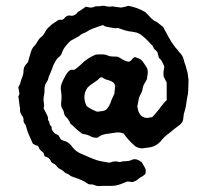

<svg xmlns="http://www.w3.org/2000/svg" viewBox="-20 -623 710 660"><path d="M628 -343Q627 -328 627 -314Q627 -300 623 -285Q621 -272 619 -259Q617 -246 612 -232Q611 -226 610.5 -219.5Q610 -213 608 -206Q606 -203 604 -200Q602 -197 598 -194Q588 -187 579 -179.5Q570 -172 560 -164Q554 -160 548 -154.5Q542 -149 537 -143Q519 -119 491 -116Q486 -115 480 -114.5Q474 -114 469 -113Q457 -113 445 -120Q421 -141 405 -164Q392 -169 380 -167.5Q368 -166 357 -164Q344 -163 334 -160Q324 -157 316 -150Q310 -149 305 -150Q300 -151 296 -152Q288 -157 279.5 -159.5Q271 -162 263 -163Q257 -168 252 -171.5Q247 -175 243 -179Q238 -184 233 -188.5Q228 -193 221 -199Q221 -200 220 -203Q219 -206 217 -208Q214 -215 207.5 -220.5Q201 -226 200 -235Q199 -243 194.5 -249Q190 -255 190 -266Q191 -274 191.5 -285Q192 -296 190 -309Q187 -323 192 -336Q197 -349 204 -361Q207 -367 211.5 -373Q216 -379 223 -383H235Q239 -385 240 -386Q245 -390 249.5 -393.5Q254 -397 258 -401Q278 -422 308 -435Q314 -436 320.5 -436Q327 -436 334 -436Q338 -436 346 -434Q356 -429 365 -429Q369 -429 374 -428.5Q379 -428 385 -428Q393 -424 401.5 -418.5Q410 -413 420 -411Q428 -411 432 -417Q436 -423 443 -427Q445 -426 449 -425Q453 -424 457 -422Q465 -419 471 -411Q476 -404 479.5 -398.5Q483 -393 486 -388Q489 -378 487.5 -368.5Q486 -359 485 -351Q482 -344 477.5 -337.5Q473 -331 471 -322Q470 -312 466 -304Q462 -296 458 -288Q456 -280 455 -272.5Q454 -265 452 -256Q453 -254 453.5 -250.5Q454 -247 455 -243Q464 -215 491 -218Q494 -220 503 -220Q505 -222 507.5 -225Q510 -228 513 -231Q518 -237 524 -244Q530 -251 535 -259Q540 -264 544 -269.5Q548 -275 553 -278V-339Q551 -344 548 -349Q545 -354 543 -359Q542 -362 542 -367Q542 -372 542 -376Q544 -387 545 -394Q543 -399 540.5 -404Q538 -409 536 -413Q535 -416 531.5 -419Q528 -422 526 -425Q525 -430 523.5 -434.5Q522 -439 521 -444Q517 -449 512.5 -452.5Q508 -456 506 -463Q505 -466 501 -469Q494 -477 486 -485Q478 -493 469 -500Q461 -507 450 -511Q446 -512 442 -512.5Q438 -513 434 -514Q421 -515 408.5 -519Q396 -523 385 -527Q378 -525 371 -526.5Q364 -528 357 -529Q350 -530 344 -531.5Q338 -533 334 -537Q327 -535 320.5 -532.5Q314 -530 308 -528Q299 -525 288 -520Q277 -512 265 -508Q258 -505 252 -499Q245 -495 238.5 -491.5Q232 -488 223 -483Q215 -476 206 -465Q197 -454 192 -439Q190 -433 183 -427Q176 -422 171.5 -414Q167 -406 163 -398Q160 -388 156 -379Q152 -370 148 -360Q147 -355 145 -349.5Q143 -344 139 -339Q133 -329 133 -317Q133 -313 133 -308.5Q133 -304 132 -299Q128 -284 131 -267Q132 -263 131.5 -259Q131 -255 130 -250Q132 -246 135.5 -240Q139 -234 141 -229Q146 -220 145 -213Q145 -209 147.5 -207Q150 -205 150 -201Q150 -195 154 -191Q158 -188 157.5 -184Q157 -180 159 -176Q162 -171 165.5 -167Q169 -163 175 -161Q177 -160 178 -159.5Q179 -159 181 -158L189 -144Q191 -143 192.5 -142Q194 -141 197 -140Q218 -135 230 -116Q241 -102 258 -95Q272 -89 285.5 -83Q299 -77 314 -72Q324 -69 334 -67.5Q344 -66 354 -64Q358 -64 361 -65Q364 -66 367 -67Q370 -68 373.5 -68Q377 -68 379 -68Q384 -68 388 -66.5Q392 -65 396 -67Q404 -69 413 -69Q422 -69 430 -72Q446 -81 463 -68Q465 -68 465 -67.5Q465 -67 466 -67Q478 -48 480 -42.5Q482 -37 480 -25Q478 -24 475.5 -21.5Q473 -19 470 -17Q461 -13 453 -6Q445 1 434 3Q430 2 426 1.5Q422 1 417 1Q408 5 397.5 9Q387 13 376 15Q372 15 369.5 15.5Q367 16 363 16H331Q324 17 317.5 16.5Q311 16 304 13Q300 11 294.5 11Q289 11 284 10Q273 2 261 -3.5Q249 -9 236 -13Q231 -15 226.5 -16.5Q222 -18 218 -22Q215 -25 210.5 -26Q206 -27 202 -31Q196 -37 190 -40Q179 -45 173 -54Q169 -59 163.5 -61Q158 -63 155 -69Q151 -81 133 -86Q132 -89 131.5 -92Q131 -95 129 -98Q125 -102 120 -106Q115 -110 113 -117Q112 -122 102 -124Q101 -125 98.5 -126Q96 -127 93 -129Q87 -143 80.5 -157Q74 -171 70 -187Q69 -193 64 -199Q60 -205 61 -210Q61 -220 56 -225Q52 -230 50 -236.5Q48 -243 49 -250Q47 -259 46 -270Q45 -281 43 -291L47 -300Q46 -305 45 -311Q44 -317 43 -323Q45 -327 46.5 -329.5Q48 -332 49 -335Q52 -347 56.5 -358Q61 -369 61 -381Q61 -389 66 -397Q68 -400 70.5 -403Q73 -406 76 -409Q78 -417 80 -423.5Q82 -430 84 -437Q86 -445 89.5 -453Q93 -461 100 -467Q102 -469 104.5 -473Q107 -477 109 -481Q111 -484 113.5 -487.5Q116 -491 118 -493Q128 -499 135 -513Q139 -521 145 -527Q151 -533 158 -539Q164 -543 170 -547Q176 -551 182 -555H194Q201 -558 205 -565H206L207 -566L209 -567Q213 -571 224 -569Q229 -568 234.5 -570.5Q240 -573 244 -577Q246 -581 248.5 -582.5Q251 -584 253 -585Q259 -589 264.5 -592.5Q270 -596 275 -600Q281 -599 287 -597.5Q293 -596 300 -598Q308 -602 316 -601.5Q324 -601 331 -603Q339 -604 347 -601Q352 -600 355 -600Q358 -600 366 -601Q373 -600 380 -599Q387 -598 396 -597Q410 -599 421 -603Q437 -600 451 -595Q465 -590 480 -581L501 -559Q503 -558 505 -556Q507 -554 508 -553Q518 -549 525.5 -542.5Q533 -536 541 -530Q550 -513 559.5 -495.5Q569 -478 582 -461Q586 -457 589 -453Q592 -449 596 -444Q607 -434 611 -420Q613 -411 616 -403Q619 -395 621 -386Q626 -371 627 -355Q628 -352 628 -348.5Q628 -345 628 -343ZM376 -328Q375 -330 374 -333Q373 -336 371 -338Q363 -345 352 -347.5Q341 -350 331 -357Q331 -357 325 -357Q316 -347 303.5 -339.5Q291 -332 281 -322Q270 -306 270 -290Q270 -274 278 -258Q293 -247 314 -239Q322 -240 330 -241Q338 -242 344 -245Q355 -256 359.5 -269Q364 -282 370 -294Q371 -296 371.5 -297.5Q372 -299 373 -300Z"/></svg>

Font: Darumadrop One
Style: Regular
Weight: 400
Version: Version 1.000